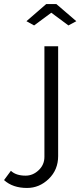

<svg xmlns="http://www.w3.org/2000/svg" viewBox="-145 -750 398 951"><path d="M-11 181Q-82 181 -125 142L-91 96Q-66 120 -18 120Q18 120 46.5 93Q75 66 75 27V-521H143V23Q143 91 96.5 136Q50 181 -11 181ZM24 -624 -14 -645 84 -730H134L233 -645L194 -624L109 -687Z"/></svg>

Font: Raleway
Style: Regular
Weight: 400
Designer: Matt McInerney, Pablo Impallari, Rodrigo Fuenzalida
Foundry: Matt McInerney, Pablo Impallari, Rodrigo Fuenzalida
Version: Version 1.000;PS 001.001;hotconv 1.0.56; ttfautohint (v1.5)